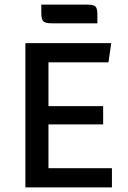

<svg xmlns="http://www.w3.org/2000/svg" viewBox="-20 -812 555 832"><path d="M90 0ZM190 -83H465V0H90V-625H462L450 -542H190V-352H427V-273H190ZM159 -757V-792H358Q387 -792 394.5 -783Q402 -774 402 -747V-711H204Q175 -711 167 -720.5Q159 -730 159 -757Z"/></svg>

Font: Changa
Style: Regular
Weight: 400
Designer: Eduardo Rodriguez Tunni
Foundry: Eduardo Rodriguez Tunni
Version: Version 2.002; ttfautohint (v1.5.10-5e6f)